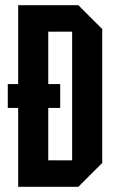

<svg xmlns="http://www.w3.org/2000/svg" viewBox="-20 -720 451 740"><path d="M10 -304V-396H212V-304ZM166 -102H258V-598H166ZM50 0V-700H282L374 -608V-92L282 0Z"/></svg>

Font: Tektur Condensed Medium
Style: Regular
Weight: 500
Width: 3
Designer: Adam Jagosz
Foundry: Adam Jagosz
Version: Version 1.005;gftools[0.9.30]